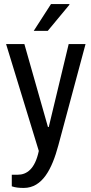

<svg xmlns="http://www.w3.org/2000/svg" viewBox="-20 -743 450 945"><path d="M215 -591 322 -720 321 -723H231L146 -591ZM267 -27 401 -526H318L220 -118H216L100 -526H10L171 0C152 90 111 117 67 117H38V174C55 180 74 182 97 182C189 182 236 88 267 -27Z"/></svg>

Font: Archivo Narrow
Style: Regular
Weight: 400
Designer: Hector Gatti
Foundry: Omnibus-Type
Version: Version 1.003;PS 001.003;hotconv 1.0.70;makeotf.lib2.5.58329